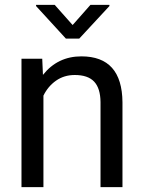

<svg xmlns="http://www.w3.org/2000/svg" viewBox="-20 -770 592 790"><path d="M68.4 0ZM153.8 -528.3 156.7 -461.9Q217.3 -538.1 314.9 -538.1Q482.4 -538.1 483.9 -349.1V0H393.6V-349.6Q393.1 -406.7 367.4 -434.1Q341.8 -461.4 287.6 -461.4Q243.7 -461.4 210.4 -438Q177.2 -414.6 158.7 -376.5V0H68.4V-528.3ZM278.8 -667 352.1 -750H430.2V-745.1L306.2 -611.3H251L128.4 -745.1V-750H205.1Z"/></svg>

Font: Roboto
Style: Regular
Weight: 400
Designer: Google
Version: Version 2.134; 2016; ttfautohint (v1.6)